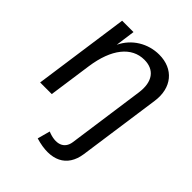

<svg xmlns="http://www.w3.org/2000/svg" viewBox="-219 -659 1005 1005"><g transform="rotate(45 283.5 -157.0)"><path d="M244 146 225 216C354 255 438 213 454 104L519 -356C535 -468 471 -544 365 -544C283 -544 207 -499 171 -423L186 -532H102L27 0H113L147 -240C168 -388 235 -470 329 -470C403 -470 442 -419 429 -328L369 100C361 156 312 174 244 146Z"/></g></svg>

Font: Ronzino Oblique
Style: Italic
Weight: 400
Italic angle: -8°
Designer: Nunzio Mazzaferro
Foundry: Collletttivo
Version: Version 1.000;Glyphs 3.3 (3337)